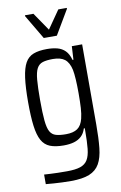

<svg xmlns="http://www.w3.org/2000/svg" viewBox="-99 -771 649 1026"><g transform="rotate(-10 225.5 -258.5)"><path d="M201 199Q176 199 152.5 198Q129 197 107.5 195.5Q86 194 65 192V140Q82 141 100 142Q118 143 139.5 143.5Q161 144 189 144Q235 144 261.5 135Q288 126 301 104.5Q314 83 318 45Q322 7 322 -52V-66H317Q309 -40 292.5 -24.5Q276 -9 252 -2Q228 5 196 5Q151 5 122 -6.5Q93 -18 77 -47Q61 -76 54.5 -127Q48 -178 48 -256Q48 -336 55 -387.5Q62 -439 78 -467.5Q94 -496 123 -507Q152 -518 196 -518Q227 -518 252 -511.5Q277 -505 294.5 -487.5Q312 -470 321 -437H326L330 -510H386V-75Q386 -1 380.5 51.5Q375 104 356.5 136.5Q338 169 301 184Q264 199 201 199ZM218 -52Q258 -52 280.5 -67.5Q303 -83 312 -120Q318 -144 320 -176.5Q322 -209 322 -256Q322 -298 320 -331Q318 -364 314 -384Q305 -425 282.5 -442.5Q260 -460 218 -460Q184 -460 163 -453.5Q142 -447 131 -426.5Q120 -406 116.5 -365Q113 -324 113 -256Q113 -186 117 -144.5Q121 -103 132 -83.5Q143 -64 164 -58Q185 -52 218 -52ZM190 -579 112 -711V-716H158L225 -618L293 -716H339V-711L261 -579Z"/></g></svg>

Font: Saira Condensed
Style: Regular
Weight: 400
Width: 3
Designer: Hector Gatti with collaboration of the Omnibus-Type team
Foundry: Omnibus-Type
Version: Version 1.101